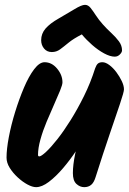

<svg xmlns="http://www.w3.org/2000/svg" viewBox="-20 -785 532 793"><path d="M405 -684Q421 -666 439.5 -649Q458 -632 471 -614.5Q484 -597 484 -577Q484 -569 475 -560Q466 -551 454 -551Q435 -551 410 -564.5Q385 -578 360.5 -599.5Q336 -621 318 -643Q283 -625 263 -608.5Q243 -592 228 -581Q213 -570 194 -570Q174 -570 162 -584.5Q150 -599 150 -619Q150 -646 168 -667Q186 -688 223 -709Q258 -729 287.5 -747Q317 -765 331 -765Q344 -765 354 -752.5Q364 -740 376 -721.5Q388 -703 405 -684ZM238 -445Q238 -435 228 -410.5Q218 -386 203 -352.5Q188 -319 172.5 -282Q157 -245 147 -209Q137 -173 137 -145Q137 -142 138.5 -140.5Q140 -139 142 -139Q150 -139 170 -157.5Q190 -176 216.5 -209.5Q243 -243 271.5 -288.5Q300 -334 327 -388.5Q354 -443 373 -503Q378 -517 384.5 -522.5Q391 -528 403 -528Q416 -528 431.5 -516.5Q447 -505 460.5 -487Q474 -469 483 -450Q492 -431 492 -416Q492 -405 475.5 -356Q459 -307 432.5 -229.5Q406 -152 375 -54Q368 -31 356.5 -21.5Q345 -12 328 -12Q310 -12 295.5 -25.5Q281 -39 281 -70Q281 -104 290.5 -149.5Q300 -195 315 -239Q330 -283 345 -311L371 -300Q362 -276 342 -240Q322 -204 296 -164.5Q270 -125 240.5 -90.5Q211 -56 182 -34Q153 -12 129 -12Q114 -12 93.5 -23Q73 -34 53 -52.5Q33 -71 20 -92Q7 -113 7 -134Q7 -169 16.5 -219Q26 -269 42.5 -322.5Q59 -376 79 -423Q99 -470 121 -499Q143 -528 164 -528Q194 -528 216 -501.5Q238 -475 238 -445Z"/></svg>

Font: Kalam Variable Light
Style: Regular
Weight: 300
Designer: Lipi Raval, Jonny Pinhorn
Foundry: Indian Type Foundry
Version: Version 3.000